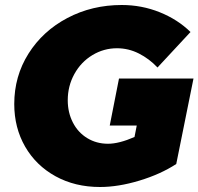

<svg xmlns="http://www.w3.org/2000/svg" viewBox="-20 -734 794 768"><path d="M456 -420H754L685 -78Q622 -37 537.5 -11.5Q453 14 380 14Q280 14 202 -29Q124 -72 80.5 -147.5Q37 -223 37 -318Q37 -429 94 -519.5Q151 -610 249.5 -662Q348 -714 467 -714Q547 -714 619 -685Q691 -656 742 -606L610 -464Q577 -499 535.5 -520Q494 -541 448 -541Q395 -541 349.5 -513.5Q304 -486 277.5 -438Q251 -390 251 -333Q251 -284 271.5 -244Q292 -204 329 -181.5Q366 -159 412 -159Q456 -159 518 -186L527 -232H419Z"/></svg>

Font: Gontserrat ExtraBold
Style: Italic
Weight: 800
Italic angle: -11.3°
Designer: Julieta Ulanovsky
Foundry: Julieta Ulanovsky
Version: Version 6.001